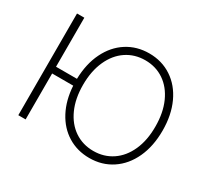

<svg xmlns="http://www.w3.org/2000/svg" viewBox="-146 -932 1236 1156"><g transform="rotate(30 472.0 -353.5)"><path d="M140.6 -366.2H286.1Q288.6 -471.2 327.4 -550.5Q366.2 -629.9 433.8 -673.3Q501.5 -716.8 587.9 -716.8Q675.8 -716.8 744.1 -671.6Q812.5 -626.5 850.6 -544.2Q888.7 -461.9 888.7 -353.5Q888.7 -245.1 850.6 -162.8Q812.5 -80.6 744.1 -35.4Q675.8 9.8 587.9 9.8Q504.4 9.8 438.2 -30.8Q372.1 -71.3 332.5 -146Q293 -220.7 287.1 -319.3H140.6V0H89.8V-707H140.6ZM587.9 -668.9Q514.6 -668.9 457.5 -630.6Q400.4 -592.3 368.2 -520.8Q335.9 -449.2 335.9 -353.5Q335.9 -258.3 367.9 -187.3Q399.9 -116.2 457 -77.6Q514.2 -39.1 587.9 -39.1Q661.1 -39.1 718.3 -77.4Q775.4 -115.7 807.4 -187Q839.4 -258.3 838.9 -353.5Q838.9 -449.2 806.9 -520.5Q774.9 -591.8 718 -630.4Q661.1 -668.9 587.9 -668.9Z"/></g></svg>

Font: Pretendard Std ExtraLight
Style: Regular
Weight: 200
Designer: Base glyphs from Inter by Rasmus Andersson; Hangeul glyphs from Noto Sans CJK(Source Han Sans) by Jang Soo-young and Kan
Foundry: Kil Hyung-jin
Version: Version 1.309